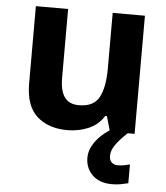

<svg xmlns="http://www.w3.org/2000/svg" viewBox="-55 -595 766 884"><g transform="rotate(5 328.5 -153.0)"><path d="M579 -546V0H465L445 -70H437Q411 -28 365.5 -9Q320 10 269 10Q181 10 128 -37.5Q75 -85 75 -190V-546H224V-227Q224 -169 245 -139Q266 -109 312 -109Q380 -109 405 -155.5Q430 -202 430 -289V-546ZM475 111Q475 131 486 141Q497 151 514 151Q530 151 545 148Q560 145 570 142V229Q554 233 536 236.5Q518 240 494 240Q438 240 405 208.5Q372 177 372 128Q372 99 387 72Q402 45 426.5 22.5Q451 0 482 -17L547 0Q513 32 494 58.5Q475 85 475 111Z"/></g></svg>

Font: Noto Naskh Arabic
Style: Regular
Weight: 400
Designer: Monotype Design Team, David Williams, Mohamad Dakak and Nizar Qandah
Foundry: Monotype Imaging Inc.
Version: Version 2.013